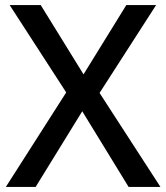

<svg xmlns="http://www.w3.org/2000/svg" viewBox="-20 -734 653 754"><path d="M610 0 371 -369 593 -714H476L308 -442L140 -714H18L240 -371L3 0H120L303 -297L485 0Z"/></svg>

Font: Noto Sans Balinese Medium
Style: Regular
Weight: 500
Designer: Aditya Bayu, David Williams
Foundry: David Williams
Version: Version 2.005